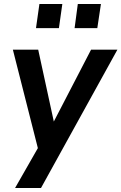

<svg xmlns="http://www.w3.org/2000/svg" viewBox="-20 -751 604 955"><path d="M55 184 183 -40 176 16 44 -504H170L253 -122H235L433 -504H564L184 184ZM351 -611 367 -731H482L464 -611ZM159 -611 176 -731H290L273 -611Z"/></svg>

Font: Nunitoga
Style: Bold Italic
Weight: 700
Italic angle: -9°
Designer: Vernon Adams
Foundry: Vernon Adams
Version: Version 1.0